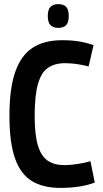

<svg xmlns="http://www.w3.org/2000/svg" viewBox="-20 -906 501 936"><path d="M26 -341Q26 -475 54.5 -556Q83 -637 139.5 -673.5Q196 -710 283 -710Q329 -710 365.5 -704Q402 -698 436 -686L412 -582Q351 -598 297 -598Q247 -598 214 -575.5Q181 -553 165 -496.5Q149 -440 149 -340Q149 -248 165 -196Q181 -144 213 -122.5Q245 -101 294 -101Q323 -101 358 -106.5Q393 -112 421 -120L442 -16Q408 -3 366 3.5Q324 10 273 10Q191 10 136 -23Q81 -56 53.5 -133Q26 -210 26 -341ZM264 -770Q240 -770 226.5 -783Q213 -796 213 -828Q213 -860 226.5 -873Q240 -886 264 -886Q289 -886 302 -873Q315 -860 315 -828Q315 -796 302 -783Q289 -770 264 -770Z"/></svg>

Font: Georama Semi Condensed SemiBold
Style: Regular
Weight: 600
Width: 4
Designer: Jean-Baptiste Levee
Foundry: Production Type
Version: Version 1.000